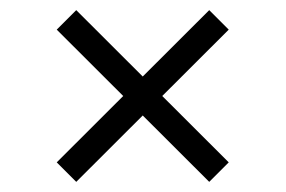

<svg xmlns="http://www.w3.org/2000/svg" viewBox="-20 -421 564 379"><path d="M92 -100.5 393 -401 431.5 -362.5 130.5 -62ZM92 -362.5 130.5 -401 431.5 -100.5 393 -62Z"/></svg>

Font: Newsreader
Style: Regular
Weight: 400
Designer: Hugues Gentile
Foundry: Production Type
Version: Version 1.003